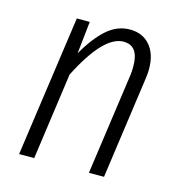

<svg xmlns="http://www.w3.org/2000/svg" viewBox="-85 -611 648 688"><g transform="rotate(15 238.5 -267.0)"><path d="M417 -414Q417 -398 414 -378L361 0H305L358 -376Q360 -388 360 -410Q360 -486 304 -486Q230 -486 147 -322L102 0H46L120 -523H168L155 -403Q191 -466 229.5 -500Q268 -534 315 -534Q362 -534 389.5 -502Q417 -470 417 -414Z"/></g></svg>

Font: Fira Sans Extra Condensed Light
Style: Italic
Weight: 300
Width: 3
Italic angle: -8°
Designer: Carrois Corporate & Edenspiekermann AG
Foundry: Carrois Corporate GbR & Edenspiekermann AG
Version: Version 4.203